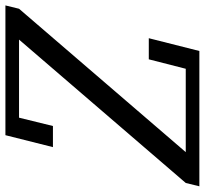

<svg xmlns="http://www.w3.org/2000/svg" viewBox="-62 -694 738 691"><g transform="rotate(-90 306.5 -349.0)"><path d="M-7 -49 509 -649H228L198 -527H122L165 -698H632L620 -649L104 -49H404L438 -182H514L468 0H-19Z"/></g></svg>

Font: IBM Plex Serif Text
Style: Italic
Weight: 450
Italic angle: -14°
Designer: Mike Abbink, Paul van der Laan, Pieter van Rosmalen
Foundry: Bold Monday
Version: Version 3.001